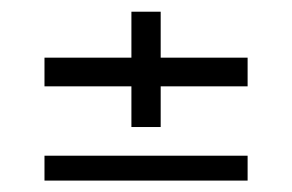

<svg xmlns="http://www.w3.org/2000/svg" viewBox="-20 -513 499 328"><path d="M204.5 -296V-365.5H56V-414.5H204.5V-493H254.5V-414.5H403V-365.5H254.5V-296ZM56 -204.5V-247H403V-204.5Z"/></svg>

Font: Big Shoulders Stencil Text Thin Light
Style: Regular
Weight: 300
Version: Version 2.001